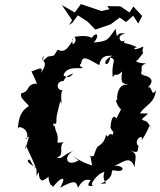

<svg xmlns="http://www.w3.org/2000/svg" viewBox="-20 -895 784 940"><path d="M705 -339 665 -340C695 -385 735 -386 744 -454C718 -413 727 -483 702 -465C757 -516 680 -528 678 -526C713 -568 673 -509 671 -538C680 -559 660 -574 696 -584C644 -587 640 -598 653 -600C706 -667 665 -611 682 -667C613 -636 640 -671 655 -661C592 -696 569 -671 602 -708C571 -664 542 -728 594 -729C541 -747 558 -680 546 -754C509 -706 515 -692 438 -687C465 -709 461 -750 429 -710C429 -705 424 -727 345 -715C363 -682 325 -676 336 -677C327 -724 346 -706 327 -683C318 -671 298 -631 263 -652C239 -619 255 -624 215 -618C199 -608 178 -575 196 -622C165 -588 230 -609 180 -537C201 -583 143 -544 134 -546C167 -474 164 -483 152 -486C104 -476 131 -450 84 -438C72 -404 135 -391 132 -338L128 -379C69 -349 72 -296 66 -259C62 -290 130 -263 110 -215C90 -212 132 -231 122 -227C117 -206 94 -124 107 -185C121 -147 123 -152 155 -76C112 -98 108 -111 126 -114C157 -47 160 -100 159 -33C182 -81 157 -17 189 -11C241 -38 201 -41 229 11C246 17 235 27 246 12C283 -32 308 -33 274 24C351 -18 353 -5 362 25C371 6 394 -27 425 -11C420 -10 393 26 440 13C408 19 457 -48 491 -53C473 8 530 1 472 5C559 -34 506 -69 545 -60C593 -50 592 -85 540 -84C574 -93 618 -142 638 -77C647 -139 650 -144 616 -159C672 -136 647 -171 660 -177C627 -205 683 -247 674 -209C718 -273 707 -297 723 -262C694 -318 693 -295 674 -311ZM365 -110C306 -74 287 -129 339 -156C288 -139 284 -111 258 -125C303 -133 257 -185 301 -205C278 -186 232 -206 261 -196C268 -239 253 -245 249 -273C239 -300 243 -249 241 -291C265 -281 251 -305 260 -339L275 -400C291 -361 268 -439 289 -457C271 -441 243 -484 282 -498C303 -494 278 -513 339 -536C341 -544 325 -500 291 -526C305 -575 371 -557 387 -562C351 -580 389 -586 376 -581C384 -627 403 -611 466 -576C475 -620 495 -623 530 -622C467 -595 507 -549 520 -614C556 -600 523 -593 532 -517C551 -547 543 -510 578 -545C566 -471 593 -491 607 -479C557 -492 549 -416 555 -406C534 -413 568 -357 573 -360L550 -315C536 -335 524 -319 521 -270C536 -237 538 -264 532 -235C502 -249 518 -211 499 -235C488 -181 458 -186 453 -169C429 -115 453 -139 419 -127C424 -142 419 -143 431 -85C400 -96 392 -95 333 -133ZM657 -780 676 -817 633 -863 614 -834 569 -864 505 -865 516 -850 477 -841 376 -875 346 -834 283 -870 333 -796 318 -773 334 -783 361 -820 409 -789 447 -750 522 -776 566 -809 597 -787 632 -818Z"/></svg>

Font: Asimov Aggro
Style: It
Weight: 500
Designer: Google
Version: Version 2.000980; 2014